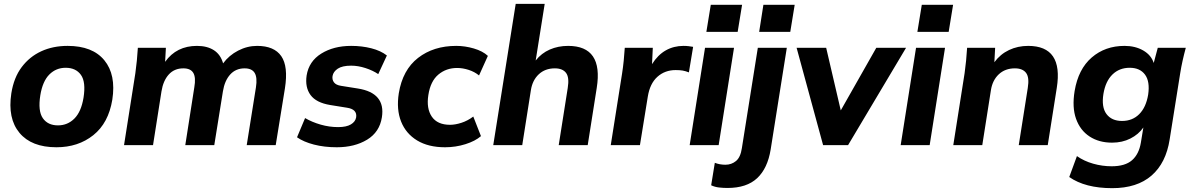

<svg xmlns="http://www.w3.org/2000/svg" viewBox="-20 -756 6209 1000"><path d="M274 11Q144 11 81.5 -64Q19 -139 39 -270Q52 -352 93 -406.5Q134 -461 195 -489Q256 -517 332 -517Q462 -517 523.5 -442Q585 -367 565 -237Q545 -115 466 -52Q387 11 274 11ZM282 -103Q332 -103 367.5 -138.5Q403 -174 415 -247Q428 -329 401.5 -366Q375 -403 322 -403Q272 -403 237 -368Q202 -333 190 -260Q177 -178 203 -140.5Q229 -103 282 -103Z M626 0 685 -375Q694 -439 698 -507H844L840 -434Q899 -517 1006 -517Q1059 -517 1094 -494.5Q1129 -472 1142 -426Q1173 -468 1220.5 -492.5Q1268 -517 1319 -517Q1408 -517 1445 -463.5Q1482 -410 1464 -296L1416 0H1265L1313 -301Q1321 -352 1306.5 -376Q1292 -400 1254 -400Q1208 -400 1179 -368Q1150 -336 1141 -280L1096 0H945L992 -301Q1001 -352 987 -376Q973 -400 935 -400Q888 -400 859 -368Q830 -336 821 -280L777 0Z M1734 11Q1669 11 1615 -3Q1561 -17 1527 -41L1569 -141Q1605 -120 1650 -107Q1695 -94 1741 -94Q1784 -94 1807.5 -108Q1831 -122 1835 -145Q1841 -187 1787 -195L1700 -209Q1627 -221 1597.5 -261Q1568 -301 1577 -363Q1589 -437 1653.5 -477Q1718 -517 1809 -517Q1865 -517 1914 -504.5Q1963 -492 1995 -467L1950 -370Q1922 -389 1883.5 -401.5Q1845 -414 1809 -414Q1763 -414 1739.5 -398.5Q1716 -383 1712 -360Q1709 -341 1719.5 -327Q1730 -313 1756 -309L1844 -295Q1989 -272 1969 -145Q1957 -68 1892 -28.5Q1827 11 1734 11Z M2298 11Q2211 11 2152.5 -24.5Q2094 -60 2069 -123Q2044 -186 2057 -270Q2077 -392 2157.5 -454.5Q2238 -517 2356 -517Q2402 -517 2448 -503.5Q2494 -490 2521 -465L2475 -363Q2452 -382 2421 -392Q2390 -402 2361 -402Q2304 -402 2263 -367.5Q2222 -333 2211 -261Q2200 -191 2229 -148.5Q2258 -106 2324 -106Q2351 -106 2383.5 -116.5Q2416 -127 2445 -149L2485 -47Q2455 -21 2404 -5Q2353 11 2298 11Z M2549 0 2666 -736H2817L2770 -441Q2800 -479 2843.5 -498Q2887 -517 2939 -517Q3123 -517 3088 -298L3041 0H2890L2937 -298Q2946 -353 2928 -376.5Q2910 -400 2870 -400Q2819 -400 2786 -369Q2753 -338 2745 -286L2700 0Z M3161 0 3220 -373Q3225 -405 3228.5 -439.5Q3232 -474 3234 -507H3380L3376 -422Q3406 -470 3447.5 -493.5Q3489 -517 3540 -517Q3554 -517 3566.5 -515.5Q3579 -514 3590 -512L3568 -379Q3550 -386 3535.5 -388.5Q3521 -391 3499 -391Q3443 -391 3404 -356Q3365 -321 3354 -253L3313 0Z M3659 -590 3682 -731H3845L3822 -590ZM3572 0 3652 -507H3803L3723 0Z M3934 -590 3956 -731H4119L4096 -590ZM3769 223Q3747 223 3725 220.5Q3703 218 3684 209L3703 92Q3729 102 3758 102Q3790 102 3813.5 82.5Q3837 63 3844 15L3927 -507H4078L3994 22Q3978 121 3923.5 172Q3869 223 3769 223Z M4267 0 4129 -507H4283L4359 -181L4544 -507H4699L4397 0Z M4758 -590 4781 -731H4944L4921 -590ZM4671 0 4751 -507H4902L4822 0Z M4945 0 5004 -375Q5013 -439 5017 -507H5163L5159 -432Q5190 -474 5235.5 -495.5Q5281 -517 5335 -517Q5519 -517 5484 -298L5437 0H5286L5333 -298Q5342 -353 5324 -376.5Q5306 -400 5266 -400Q5215 -400 5182 -369Q5149 -338 5141 -286L5096 0Z M5773 224Q5632 224 5549 166L5589 57Q5626 83 5673.5 96.5Q5721 110 5770 110Q5840 110 5876 78.5Q5912 47 5922 -13L5935 -92Q5910 -56 5867.5 -34.5Q5825 -13 5772 -13Q5704 -13 5655 -45Q5606 -77 5584.5 -137Q5563 -197 5577 -282Q5596 -396 5666 -456.5Q5736 -517 5837 -517Q5893 -517 5934.5 -493Q5976 -469 5989 -428L6010 -507H6156Q6147 -474 6139.5 -440.5Q6132 -407 6127 -375L6072 -30Q6053 93 5977.5 158.5Q5902 224 5773 224ZM5824 -126Q5878 -126 5913.5 -161.5Q5949 -197 5960 -263Q5970 -332 5943.5 -367.5Q5917 -403 5864 -403Q5810 -403 5774 -368Q5738 -333 5727 -267Q5716 -198 5743 -162Q5770 -126 5824 -126Z"/></svg>

Font: Mulish ExtraBold
Style: Italic
Weight: 800
Italic angle: -9°
Designer: Vernon Adams
Foundry: Vernon Adams
Version: Version 3.603; ttfautohint (v1.8.3)